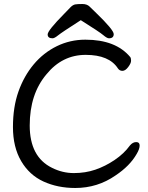

<svg xmlns="http://www.w3.org/2000/svg" viewBox="-20 -918 743 962"><path d="M384.8 -816.9Q288.1 -754.9 270.5 -740.5Q252.9 -726.1 243.2 -726.1Q218.8 -726.1 218.8 -745.6Q218.8 -765.1 301.8 -849.1Q321.8 -870.1 333.7 -882.1Q345.7 -894 357.4 -896Q369.1 -897.9 392.6 -897.9Q416 -897.9 429 -885Q441.9 -872.1 461.9 -853Q549.8 -768.1 549.8 -747.1Q549.8 -726.1 525.9 -726.1Q516.1 -726.1 497.6 -741.9Q479 -757.8 384.8 -816.9ZM665 -147Q630.9 -86.9 559.1 -39.1Q468.8 23.9 356.9 23.9Q269 23.9 198 -8.5Q127 -41 85.9 -111.1Q44.9 -181.2 44.9 -281.5Q44.9 -381.8 72.5 -459.5Q100.1 -537.1 148.9 -595.5Q197.8 -653.8 264.4 -686.5Q331.1 -719.2 407.7 -719.2Q560.1 -719.2 632.8 -631.8Q636.7 -626 636.7 -613.5Q636.7 -601.1 622.3 -582Q607.9 -563 593.5 -563Q579.1 -563 570.8 -575.2Q526.9 -643.1 409.4 -643.1Q292 -643.1 212.9 -545.9Q128.9 -446.8 128.9 -289.3Q128.9 -131.8 240.7 -77.1Q293 -50.8 350.3 -50.8Q407.7 -50.8 457.8 -67.9Q507.8 -85 554.4 -116.5Q601.1 -147.9 630.9 -189Q645 -206.1 662.4 -206.1Q679.7 -206.1 679.7 -189Q679.7 -171.9 665 -147Z"/></svg>

Font: LXGW WenKai GB Screen
Style: Regular
Weight: 400
Designer: LXGW / Fontworks Inc.
Foundry: LXGW / Fontworks Inc.
Version: Version 1.321;February 19, 2024;FontCreator 14.0.0.2901 64-b